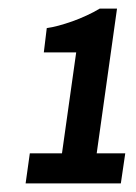

<svg xmlns="http://www.w3.org/2000/svg" viewBox="-20 -743 313 443"><path d="M123 -389.2 155.8 -622.1H81.1L87.9 -678.2Q99.6 -679.7 115 -683.8Q130.4 -688 147 -693.8Q163.6 -699.7 179.9 -707.3Q196.3 -714.8 210 -723.1H250L203.1 -389.2H269L258.8 -319.8H39.1L48.8 -389.2Z"/></svg>

Font: Archivo Narrow
Style: Bold Italic
Weight: 700
Italic angle: -8°
Designer: Hector Gatti
Foundry: Hector Gatti
Version: 1.002; ttfautohint (v0.8)